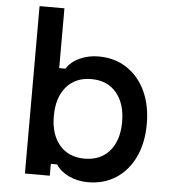

<svg xmlns="http://www.w3.org/2000/svg" viewBox="-58 -901 866 969"><g transform="rotate(5 375.0 -416.0)"><path d="M423 16Q370 16 326 -5Q282 -26 261 -60H229V0H103V-848H229V-545H261Q282 -580 326 -600.5Q370 -621 423 -621Q504 -621 565 -581Q626 -541 660 -469.5Q694 -398 694 -302Q694 -207 660 -135Q626 -63 565 -23.5Q504 16 423 16ZM396 -101Q477 -101 523 -155Q569 -209 569 -302Q569 -395 523 -449.5Q477 -504 396 -504Q315 -504 269 -449.5Q223 -395 223 -302Q223 -209 269 -155Q315 -101 396 -101Z"/></g></svg>

Font: Martian Mono SemiExpanded Medium
Style: Regular
Weight: 500
Width: 6
Designer: Roman Shamin
Foundry: Evil Martians
Version: Version 1.000